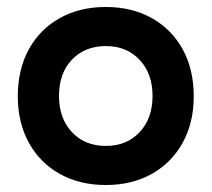

<svg xmlns="http://www.w3.org/2000/svg" viewBox="-20 -519 607 550"><path d="M283 11Q208 11 151 -21Q94 -53 62.5 -110.5Q31 -168 31 -243Q31 -320 62.5 -377.5Q94 -435 151 -467Q208 -499 283 -499Q358 -499 415 -467Q472 -435 503.5 -377.5Q535 -320 535 -243Q535 -168 503.5 -110.5Q472 -53 415 -21Q358 11 283 11ZM283 -101Q343 -101 380 -140.5Q417 -180 417 -244Q417 -308 380 -347.5Q343 -387 283 -387Q223 -387 186 -348Q149 -309 149 -244Q149 -180 186 -140.5Q223 -101 283 -101Z"/></svg>

Font: Gabarito Medium
Style: Regular
Weight: 500
Designer: Leandro Assis / Alvaro Franca / Felipe Casaprima
Foundry: Naipe Foundry
Version: Version 1.000